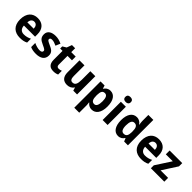

<svg xmlns="http://www.w3.org/2000/svg" viewBox="301 -2290 4060 4060"><g transform="rotate(45 2331.0 -260.0)"><path d="M298.8 -450.2Q259.3 -450.2 233.2 -422.4Q207 -394.5 203.1 -335H393.1Q392.6 -359.9 386.7 -380.9Q380.9 -401.9 369.1 -417.2Q357.4 -432.6 339.8 -441.4Q322.3 -450.2 298.8 -450.2ZM317.9 9.8Q259.3 9.8 210 -7.3Q160.6 -24.4 125 -58.8Q89.4 -93.3 69.6 -145.8Q49.8 -198.2 49.8 -269Q49.8 -340.8 67.9 -394.5Q85.9 -448.2 118.4 -484.1Q150.9 -520 196.5 -538.1Q242.2 -556.2 297.9 -556.2Q352.1 -556.2 395.8 -539.8Q439.5 -523.4 470 -491.7Q500.5 -460 516.8 -413.8Q533.2 -367.7 533.2 -308.1V-235.8H200.2Q201.2 -204.6 210.2 -179.4Q219.2 -154.3 235.6 -137Q252 -119.6 275.1 -110.4Q298.3 -101.1 328.1 -101.1Q353 -101.1 375.2 -103.8Q397.5 -106.4 418.5 -111.8Q439.5 -117.2 460 -125.2Q480.5 -133.3 502 -144V-28.8Q482.4 -18.6 462.6 -11.5Q442.9 -4.4 420.9 0.5Q398.9 5.4 373.5 7.6Q348.1 9.8 317.9 9.8Z M1022.9 -162.1Q1022.9 -119.1 1007.3 -86.9Q991.7 -54.7 962.9 -33.2Q934.1 -11.7 893.1 -1Q852.1 9.8 801.3 9.8Q774.4 9.8 751.5 8.1Q728.5 6.3 708 2.4Q687.5 -1.5 668.5 -7.3Q649.4 -13.2 629.9 -22V-145Q650.4 -134.8 673.1 -126.5Q695.8 -118.2 718.3 -112.1Q740.7 -106 762 -102.5Q783.2 -99.1 801.3 -99.1Q821.3 -99.1 835.4 -102.8Q849.6 -106.4 858.6 -113Q867.7 -119.6 871.8 -128.7Q876 -137.7 876 -147.9Q876 -158.2 872.8 -166.3Q869.6 -174.3 858.4 -183.3Q847.2 -192.4 825.4 -203.9Q803.7 -215.3 767.1 -231.9Q731.4 -248 705.3 -263.9Q679.2 -279.8 662.4 -299.3Q645.5 -318.8 637.2 -344Q628.9 -369.1 628.9 -403.8Q628.9 -441.9 643.6 -470.5Q658.2 -499 685.1 -518.1Q711.9 -537.1 749.8 -546.6Q787.6 -556.2 834 -556.2Q882.8 -556.2 926.8 -544.9Q970.7 -533.7 1017.1 -511.2L972.2 -405.8Q935.1 -423.3 901.4 -434.6Q867.7 -445.8 834 -445.8Q803.7 -445.8 790.3 -435.1Q776.9 -424.3 776.9 -405.8Q776.9 -396 780.3 -388.4Q783.7 -380.9 793.9 -372.8Q804.2 -364.7 822.8 -355.2Q841.3 -345.7 871.1 -332Q905.8 -316.9 933.6 -302Q961.4 -287.1 981.4 -268.1Q1001.5 -249 1012.2 -223.6Q1022.9 -198.2 1022.9 -162.1Z M1361.8 -108.9Q1383.8 -108.9 1403.6 -113.8Q1423.3 -118.7 1443.8 -126V-15.1Q1422.9 -4.4 1391.8 2.7Q1360.8 9.8 1324.2 9.8Q1288.6 9.8 1257.8 1.5Q1227.1 -6.8 1204.6 -27.6Q1182.1 -48.3 1169.2 -83.3Q1156.2 -118.2 1156.2 -170.9V-434.1H1085V-497.1L1167 -546.9L1210 -662.1H1305.2V-545.9H1438V-434.1H1305.2V-170.9Q1305.2 -139.2 1320.8 -124Q1336.4 -108.9 1361.8 -108.9Z M1911.1 0 1891.1 -69.8H1883.3Q1871.1 -48.8 1854.2 -33.9Q1837.4 -19 1817.4 -9.3Q1797.4 0.5 1774.9 5.1Q1752.4 9.8 1729 9.8Q1689 9.8 1656.2 -1.7Q1623.5 -13.2 1600.1 -37.6Q1576.7 -62 1564 -99.6Q1551.3 -137.2 1551.3 -189.9V-545.9H1700.2V-227.1Q1700.2 -168 1718 -138.4Q1735.8 -108.9 1774.9 -108.9Q1804.2 -108.9 1823.7 -120.6Q1843.3 -132.3 1854.7 -155.3Q1866.2 -178.2 1871.1 -211.9Q1876 -245.6 1876 -289.1V-545.9H2024.9V0Z M2468.3 9.8Q2441.4 9.8 2420.2 3.9Q2398.9 -2 2382.3 -11.7Q2365.7 -21.5 2353 -33.9Q2340.3 -46.4 2330.1 -60.1H2322.3Q2324.2 -43 2326.2 -27.8Q2327.6 -15.1 2328.9 -1.7Q2330.1 11.7 2330.1 19V240.2H2181.2V-545.9H2302.2L2323.2 -475.1H2330.1Q2340.3 -491.7 2353.5 -506.3Q2366.7 -521 2384 -532Q2401.4 -543 2423.3 -549.6Q2445.3 -556.2 2472.2 -556.2Q2514.6 -556.2 2549.3 -538.1Q2584 -520 2608.9 -484.4Q2633.8 -448.7 2647.5 -396Q2661.1 -343.3 2661.1 -273.9Q2661.1 -204.1 2647 -151.1Q2632.8 -98.1 2607.2 -62.3Q2581.5 -26.4 2546.1 -8.3Q2510.7 9.8 2468.3 9.8ZM2421.9 -437Q2397 -437 2379.6 -428Q2362.3 -418.9 2351.6 -400.9Q2340.8 -382.8 2335.9 -355.2Q2331.1 -327.6 2330.1 -291V-274.9Q2330.1 -235.4 2334.7 -204.6Q2339.4 -173.8 2350.1 -153.1Q2360.8 -132.3 2378.7 -121.6Q2396.5 -110.8 2422.9 -110.8Q2467.3 -110.8 2488 -153.1Q2508.8 -195.3 2508.8 -275.9Q2508.8 -356.4 2488 -396.7Q2467.3 -437 2421.9 -437Z M2782.7 -687Q2782.7 -708 2789.1 -721.9Q2795.4 -735.8 2806.4 -744.4Q2817.4 -752.9 2832.3 -756.3Q2847.2 -759.8 2863.8 -759.8Q2880.4 -759.8 2895 -756.3Q2909.7 -752.9 2920.7 -744.4Q2931.6 -735.8 2938.2 -721.9Q2944.8 -708 2944.8 -687Q2944.8 -666.5 2938.2 -652.3Q2931.6 -638.2 2920.7 -629.6Q2909.7 -621.1 2895 -617.4Q2880.4 -613.8 2863.8 -613.8Q2847.2 -613.8 2832.3 -617.4Q2817.4 -621.1 2806.4 -629.6Q2795.4 -638.2 2789.1 -652.3Q2782.7 -666.5 2782.7 -687ZM2938 0H2789.1V-545.9H2938Z M3254.9 9.8Q3212.9 9.8 3178.2 -8.3Q3143.6 -26.4 3118.7 -61.8Q3093.8 -97.2 3079.8 -149.9Q3065.9 -202.6 3065.9 -272Q3065.9 -342.3 3079.8 -395.3Q3093.8 -448.2 3119.4 -484.1Q3145 -520 3180.7 -538.1Q3216.3 -556.2 3259.3 -556.2Q3285.6 -556.2 3307.6 -550Q3329.6 -543.9 3347.2 -533Q3364.7 -522 3378.7 -507.6Q3392.6 -493.2 3403.3 -476.1H3408.2Q3405.3 -495.1 3402.8 -514.6Q3400.4 -531.2 3398.7 -550Q3397 -568.8 3397 -585V-759.8H3545.9V0H3432.1L3403.3 -70.8H3397Q3386.7 -54.2 3373.5 -39.3Q3360.4 -24.4 3343 -13.7Q3325.7 -2.9 3304 3.4Q3282.2 9.8 3254.9 9.8ZM3309.1 -108.9Q3335.4 -108.9 3354 -117.9Q3372.6 -127 3384 -145.3Q3395.5 -163.6 3401.1 -190.9Q3406.7 -218.3 3407.2 -254.9V-271Q3407.2 -310.5 3402.3 -341.3Q3397.5 -372.1 3386.2 -392.8Q3375 -413.6 3356 -424.3Q3336.9 -435.1 3308.1 -435.1Q3261.2 -435.1 3239.3 -392.8Q3217.3 -350.6 3217.3 -270Q3217.3 -189.5 3239.5 -149.2Q3261.7 -108.9 3309.1 -108.9Z M3922.9 -450.2Q3883.3 -450.2 3857.2 -422.4Q3831.1 -394.5 3827.1 -335H4017.1Q4016.6 -359.9 4010.7 -380.9Q4004.9 -401.9 3993.2 -417.2Q3981.4 -432.6 3963.9 -441.4Q3946.3 -450.2 3922.9 -450.2ZM3941.9 9.8Q3883.3 9.8 3834 -7.3Q3784.7 -24.4 3749 -58.8Q3713.4 -93.3 3693.6 -145.8Q3673.8 -198.2 3673.8 -269Q3673.8 -340.8 3691.9 -394.5Q3710 -448.2 3742.4 -484.1Q3774.9 -520 3820.6 -538.1Q3866.2 -556.2 3921.9 -556.2Q3976.1 -556.2 4019.8 -539.8Q4063.5 -523.4 4094 -491.7Q4124.5 -460 4140.9 -413.8Q4157.2 -367.7 4157.2 -308.1V-235.8H3824.2Q3825.2 -204.6 3834.2 -179.4Q3843.3 -154.3 3859.6 -137Q3876 -119.6 3899.2 -110.4Q3922.4 -101.1 3952.1 -101.1Q3977.1 -101.1 3999.3 -103.8Q4021.5 -106.4 4042.5 -111.8Q4063.5 -117.2 4084 -125.2Q4104.5 -133.3 4126 -144V-28.8Q4106.4 -18.6 4086.7 -11.5Q4066.9 -4.4 4044.9 0.5Q4022.9 5.4 3997.6 7.6Q3972.2 9.8 3941.9 9.8Z M4633.3 0H4231.9V-87.9L4455.1 -432.1H4247.1V-545.9H4624V-449.2L4408.2 -113.8H4633.3Z"/></g></svg>

Font: Droid Sans
Style: Bold
Weight: 700
Foundry: Ascender Corporation
Version: Version 1.00 build 112